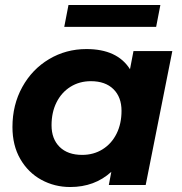

<svg xmlns="http://www.w3.org/2000/svg" viewBox="-20 -743 730 771"><path d="M672 -538 565 0H417L427 -53Q360 8 262 8Q199 8 146 -21Q93 -50 61.5 -104.5Q30 -159 30 -233Q30 -322 69.5 -393.5Q109 -465 177 -505.5Q245 -546 327 -546Q451 -546 502 -465L516 -538ZM468 -298Q468 -353 435.5 -385Q403 -417 345 -417Q299 -417 263 -394.5Q227 -372 207 -332Q187 -292 187 -240Q187 -185 219.5 -153Q252 -121 310 -121Q356 -121 392 -143.5Q428 -166 448 -206Q468 -246 468 -298ZM255 -723H624L607 -635H238Z"/></svg>

Font: Idrija
Style: Bold Italic
Weight: 700
Italic angle: -11.3°
Designer: Julieta Ulanovsky
Foundry: Julieta Ulanovsky
Version: Version 7.200